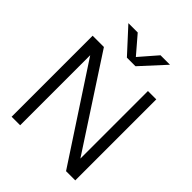

<svg xmlns="http://www.w3.org/2000/svg" viewBox="-236 -967 1090 1090"><g transform="rotate(45 309.0 -422.0)"><path d="M348 -700H279L146.5 -844.5H221.5L312.5 -738.5L404.5 -844.5H480.5ZM497.5 -650.5H564.5V0H490.5L122 -562.5V0H53.5V-650.5H144L497.5 -108Z"/></g></svg>

Font: Overused Grotesk Book
Style: Regular
Weight: 375
Version: Version 0.004